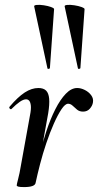

<svg xmlns="http://www.w3.org/2000/svg" viewBox="-20 -753 399 781"><path d="M125 -10 115 -11Q125 -62 138.5 -115.5Q152 -169 168.5 -219Q185 -269 205 -308.5Q225 -348 247.5 -371.5Q270 -395 294 -395Q309 -395 325 -387Q341 -379 351 -365.5Q361 -352 358 -336Q356 -323 345.5 -311Q335 -299 318 -299Q303 -299 293.5 -307Q284 -315 275.5 -323Q267 -331 257 -331Q245 -331 230 -308.5Q215 -286 199 -250Q183 -214 168.5 -171Q154 -128 143 -85.5Q132 -43 125 -10ZM78 8Q60 8 54 6Q48 4 48 1Q48 -3 54 -26Q60 -49 64 -74L102 -284Q107 -309 105.5 -323Q104 -337 99 -343Q94 -349 86 -349Q75 -349 60 -338.5Q45 -328 27 -310Q24 -307 20 -311Q16 -315 19 -319Q53 -359 81 -377Q109 -395 136 -395Q157 -395 167.5 -384.5Q178 -374 180 -351.5Q182 -329 176 -292L125 -10Q123 8 78 8ZM173 -475 119 -727Q118 -732 130 -733Q142 -734 158.5 -731.5Q175 -729 187.5 -724.5Q200 -720 200 -716L183 -476Q183 -474 178.5 -473Q174 -472 173 -475ZM297 -475 243 -727Q242 -732 254 -733Q266 -734 282.5 -731.5Q299 -729 311.5 -724.5Q324 -720 324 -716L307 -476Q307 -474 302.5 -473Q298 -472 297 -475Z"/></svg>

Font: Cormorant SemiBold
Style: Italic
Weight: 600
Italic angle: -10°
Designer: Christian Thalmann (Catharsis Fonts)
Foundry: Catharsis Fonts
Version: Version 4.000